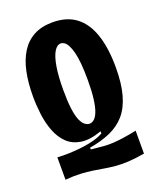

<svg xmlns="http://www.w3.org/2000/svg" viewBox="-151 -765 833 1008"><g transform="rotate(-20 266.0 -261.0)"><path d="M481 139Q428 148 389 150Q350 152 318 149Q286 146 257.5 141Q229 136 199 131.5Q169 127 132.5 125Q96 123 47 127V2Q78 4 109.5 3Q141 2 170 -1Q199 -4 225 -9Q251 -14 271.5 -21Q292 -28 307 -37V-49Q240 -25 192.5 -32.5Q145 -40 114.5 -69.5Q84 -99 66.5 -144Q49 -189 42.5 -241Q36 -293 36 -343Q36 -417 48.5 -477.5Q61 -538 88.5 -582Q116 -626 159.5 -649.5Q203 -673 265 -673Q344 -673 395 -634.5Q446 -596 471.5 -521Q497 -446 497 -337Q497 -247 479.5 -184.5Q462 -122 428 -82.5Q394 -43 343 -20.5Q292 2 226 13V23Q263 27 291.5 29.5Q320 32 346.5 30.5Q373 29 405 24.5Q437 20 481 11ZM267 -106Q281 -106 293.5 -117Q306 -128 315.5 -153Q325 -178 330.5 -220Q336 -262 336 -323Q336 -377 332.5 -416Q329 -455 322 -481.5Q315 -508 306.5 -524Q298 -540 288 -547Q278 -554 268 -554Q247 -554 231 -528Q215 -502 206 -449.5Q197 -397 197 -319Q197 -256 202.5 -214.5Q208 -173 218 -149.5Q228 -126 241 -116Q254 -106 267 -106Z"/></g></svg>

Font: Bricolage Grotesque Condensed ExtraBold
Style: Regular
Weight: 800
Width: 3
Designer: Mathieu Triay
Foundry: Atelier Triay
Version: Version 1.000;gftools[0.9.30]